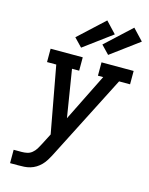

<svg xmlns="http://www.w3.org/2000/svg" viewBox="-142 -1078 904 1166"><g transform="rotate(15 310.0 -495.0)"><path d="M38 0V-84H89Q105 -84 122 -87.5Q139 -91 153 -102.5Q167 -114 176.5 -129Q186 -144 194 -160V-162Q194 -162 194.5 -162Q195 -162 195 -162L231 -232L154 -651H96V-735H298V-651H253L301 -353L449 -651H416V-735H618V-651H549L280 -124Q279 -121 277.5 -119Q276 -117 275 -115V-114Q266 -97 255.5 -80Q245 -63 231 -48.5Q217 -34 200 -23.5Q183 -13 164 -7.5Q145 -2 126 -1Q107 0 89 0ZM443 -789 393 -841 554 -990 620 -920ZM273 -789 223 -841 384 -990 450 -920Z"/></g></svg>

Font: Iosevka Slab MdExObl
Style: Regular
Weight: 500
Width: 7
Italic angle: -9°
Monospace: yes
Designer: Belleve Invis
Foundry: Belleve Invis
Version: Version 11.1.1; ttfautohint (v1.8.3)